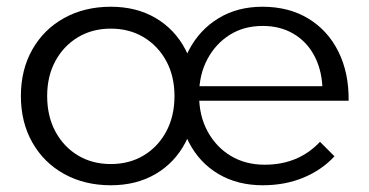

<svg xmlns="http://www.w3.org/2000/svg" viewBox="-20 -548 1094 570"><path d="M937 -292Q934 -345 911.5 -385.5Q889 -426 850 -448.5Q811 -471 760 -471Q704 -471 662 -444.5Q620 -418 595.5 -372Q571 -326 571 -266Q571 -204 596.5 -157.5Q622 -111 665.5 -85Q709 -59 766 -59Q866 -59 930 -127L973 -84Q935 -43 880.5 -20.5Q826 2 760 2Q685 2 628.5 -31.5Q572 -65 541 -125Q510 -185 510 -263Q510 -341 541.5 -400.5Q573 -460 629 -494Q685 -528 759 -528Q838 -528 896 -492.5Q954 -457 985 -394Q1016 -331 1015 -249H558V-292ZM309 -528Q385 -528 442 -494.5Q499 -461 530.5 -401Q562 -341 562 -263Q562 -185 530.5 -125Q499 -65 442 -31.5Q385 2 309 2Q231 2 170.5 -31.5Q110 -65 76 -125Q42 -185 42 -263Q42 -341 76 -401Q110 -461 170.5 -494.5Q231 -528 309 -528ZM309 -463Q254 -463 211.5 -437.5Q169 -412 144.5 -367Q120 -322 120 -263Q120 -203 144.5 -157.5Q169 -112 211.5 -86.5Q254 -61 309 -61Q364 -61 406.5 -86.5Q449 -112 473.5 -157.5Q498 -203 498 -263Q498 -322 473.5 -367Q449 -412 406.5 -437.5Q364 -463 309 -463Z"/></svg>

Font: Alexandria Light
Style: Regular
Weight: 300
Designer: Mohamed Gaber
Foundry: Kief Type Foundry
Version: Version 5.100